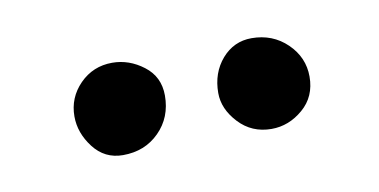

<svg xmlns="http://www.w3.org/2000/svg" viewBox="-29 -694 399 202"><g transform="rotate(-10 170.5 -593.0)"><path d="M298.3 -591.3Q298.3 -569.8 283.2 -556.9Q268.1 -543.9 249.5 -543.9Q228.5 -543.9 214.6 -558.8Q200.7 -573.7 200.7 -590.8Q200.7 -612.3 213.4 -627Q226.1 -641.6 245.1 -641.6Q267.6 -641.6 283 -626.7Q298.3 -611.8 298.3 -591.3ZM145 -598.1Q145 -574.7 129.6 -559.3Q114.3 -543.9 90.8 -543.9Q71.3 -543.9 59.3 -559.6Q47.4 -575.2 47.4 -592.8Q47.4 -612.8 61.5 -627.2Q75.7 -641.6 96.2 -641.6Q114.3 -641.6 129.6 -629.9Q145 -618.2 145 -598.1Z"/></g></svg>

Font: Mikhak-FD Medium
Style: Regular
Weight: 500
Designer: Amin Abedi
Version: Version 3.2